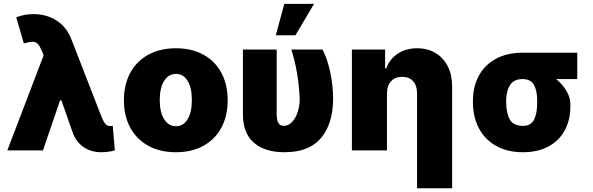

<svg xmlns="http://www.w3.org/2000/svg" viewBox="-20 -791 3119 1010"><path d="M365.2 -85.9 303.2 -262.7H295.9L206.1 0H18.6L209.5 -500L200.2 -523.4Q188.5 -550.3 178.2 -560.8Q168 -571.3 150.4 -571.3Q134.8 -571.3 105.5 -562.5L65.4 -700.2Q90.3 -709 111.1 -712.9Q131.8 -716.8 155.3 -716.8Q226.6 -716.8 279.5 -681.6Q332.5 -646.5 356.4 -582L507.8 -192.4Q518.6 -164.6 525.9 -151.4Q533.2 -138.2 541 -133.1Q548.8 -127.9 561.5 -127.9Q569.3 -127.9 573.2 -128.9L584 0Q573.2 3.9 552.5 6.8Q531.7 9.8 513.7 9.8Q461.4 9.8 422.9 -15.1Q384.3 -40 365.2 -85.9Z M631.8 -263.7Q631.8 -345.2 664.8 -407Q697.8 -468.8 759.5 -502.9Q821.3 -537.1 905.3 -537.1Q989.3 -537.1 1050.8 -502.9Q1112.3 -468.8 1145 -407Q1177.7 -345.2 1177.7 -263.7Q1177.7 -182.1 1145 -120.4Q1112.3 -58.6 1050.8 -24.4Q989.3 9.8 905.3 9.8Q821.3 9.8 759.5 -24.4Q697.8 -58.6 664.8 -120.4Q631.8 -182.1 631.8 -263.7ZM989.3 -264.6Q989.3 -328.6 967 -365.5Q944.8 -402.3 906.2 -402.3Q866.2 -402.3 843.3 -365.5Q820.3 -328.6 820.3 -264.6Q820.3 -201.2 843.3 -164.1Q866.2 -127 906.2 -127Q944.8 -127 967 -164.1Q989.3 -201.2 989.3 -264.6Z M1435.5 -530.3V-191.4Q1435.5 -157.2 1445.1 -143.1Q1454.6 -128.9 1471.7 -128.9Q1498 -128.9 1517.3 -150.1Q1536.6 -171.4 1546.6 -203.9Q1556.6 -236.3 1556.6 -269.5Q1554.2 -335.4 1543 -403.3Q1531.7 -471.2 1512.7 -530.3H1676.8Q1700.7 -484.9 1716.3 -415.3Q1731.9 -345.7 1732.4 -269.5Q1731.4 -140.1 1668.9 -65.2Q1606.4 9.8 1476.6 9.8Q1373 9.8 1315.2 -40.5Q1257.3 -90.8 1257.8 -192.4V-530.3ZM1475.6 -770.5H1631.8L1534.2 -605.5H1430.7Z M2015.6 0H1831.1V-530.3H2005.9V-430.7H2011.7Q2029.3 -480.5 2072.5 -508.8Q2115.7 -537.1 2173.8 -537.1Q2229.5 -537.1 2271.2 -512Q2313 -486.8 2335.7 -441.7Q2358.4 -396.5 2358.4 -337.9V199.2H2173.8V-299.8Q2173.8 -340.8 2153.3 -363.8Q2132.8 -386.7 2095.7 -386.7Q2058.6 -386.7 2037.1 -363.5Q2015.6 -340.3 2015.6 -299.8Z M2729.5 -513.7H3016.6V-375H2905.3Q2939 -347.7 2959.7 -313Q2980.5 -278.3 2980.5 -242.2V-232.4Q2980.5 -160.6 2951.2 -106Q2921.9 -51.3 2865.7 -20.8Q2809.6 9.8 2731.4 9.8Q2648.4 9.8 2589.1 -23.9Q2529.8 -57.6 2499 -116.7Q2468.3 -175.8 2467.8 -251V-262.7Q2468.3 -335.4 2498.8 -392.3Q2529.3 -449.2 2588.1 -481.4Q2647 -513.7 2729.5 -513.7ZM2731.4 -128.9Q2772.5 -128.9 2789.1 -161.1Q2805.7 -193.4 2805.7 -251V-262.7Q2805.7 -314.5 2788.6 -344.7Q2771.5 -375 2729.5 -375Q2683.6 -375 2663.6 -344.5Q2643.6 -314 2642.6 -262.7V-251Q2643.6 -192.9 2662.8 -160.9Q2682.1 -128.9 2731.4 -128.9Z"/></svg>

Font: Pretendard JP Black
Style: Regular
Weight: 900
Designer: Base glyphs from Inter by Rasmus Andersson; Hangeul glyphs from Noto Sans CJK(Source Han Sans) by Jang Soo-young and Kan
Foundry: Kil Hyung-jin
Version: Version 1.309